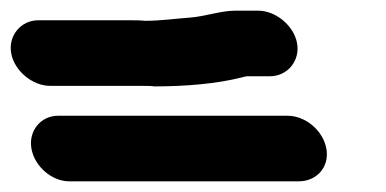

<svg xmlns="http://www.w3.org/2000/svg" viewBox="-45 -519 723 360"><path d="M515 -179H85C52 -179 20 -207 14 -240C8 -273 31 -302 64 -302H494C528 -302 561 -274 567 -240C573 -206 549 -179 515 -179ZM461 -376H419C416 -376 413 -375 409 -374C362 -362 303 -357 245 -357C238 -358 229 -358 219 -358H49C16 -358 -18 -386 -24 -419C-30 -452 -6 -481 27 -481H197C208 -481 218 -481 227 -480C257 -480 283 -484 311 -486C339 -488 369 -499 396 -499H439C472 -499 506 -471 512 -438C518 -405 494 -376 461 -376Z"/></svg>

Font: Blanket
Style: ReversedObl
Weight: 700
Foundry: Cannot Into Space Fonts
Version: Version 0.9